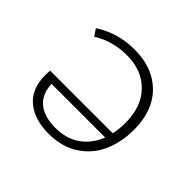

<svg xmlns="http://www.w3.org/2000/svg" viewBox="-111 -539 668 668"><g transform="rotate(45 222.5 -205.5)"><path d="M400 -216Q400 -155 378 -105.5Q356 -56 310.5 -26Q265 4 199 4Q129 4 88 -30.5Q47 -65 47 -131Q47 -147 48 -155H356Q362 -182 362 -211Q362 -291 317.5 -336.5Q273 -382 199 -382Q129 -382 73 -347L56 -372Q122 -415 204 -415Q294 -415 347 -362Q400 -309 400 -216ZM348 -126H84Q86 -77 116.5 -52Q147 -27 201 -27Q256 -27 293 -53.5Q330 -80 348 -126Z"/></g></svg>

Font: Ysabeau Infant Light
Style: Regular
Weight: 300
Designer: Christian Thalmann (Catharsis Fonts)
Version: Version 0.003